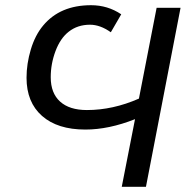

<svg xmlns="http://www.w3.org/2000/svg" viewBox="-20 -718 714 738"><path d="M446 -663 406 -594Q365 -623 326 -623Q278 -623 244 -596Q212 -571 193.5 -522Q175 -473 175 -421Q175 -360 211 -327.5Q247 -295 314 -295Q414 -295 514 -339L582 -688H674L541 0H448L499 -260Q398 -220 308 -220Q201 -220 141.5 -272.5Q82 -325 82 -419Q82 -473 98.5 -528Q115 -583 146 -620Q211 -698 330 -698Q394 -698 446 -663Z"/></svg>

Font: Libra Sans
Style: Italic
Weight: 400
Italic angle: -12°
Foundry: Context Ltd
Version: Version 1.002